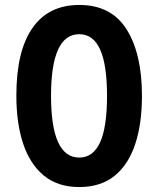

<svg xmlns="http://www.w3.org/2000/svg" viewBox="-20 -745 639 775"><path d="M553 -358Q553 -245 525.5 -162.5Q498 -80 442 -35Q386 10 300 10Q214 10 158 -35.5Q102 -81 74 -163.5Q46 -246 46 -359Q46 -539 111 -632Q176 -725 300 -725Q429 -725 491 -626.5Q553 -528 553 -358ZM186 -358Q186 -109 300 -109Q356 -109 384 -170.5Q412 -232 412 -358Q412 -484 384 -545.5Q356 -607 300 -607Q186 -607 186 -358Z"/></svg>

Font: Noto Sans Gujarati ExtraCondensed
Style: Bold
Weight: 700
Width: 2
Designer: Jelle Bosma - Monotype Design Team, Universal Thirst
Foundry: Monotype Imaging Inc.
Version: Version 2.106; ttfautohint (v1.8.4.7-5d5b)